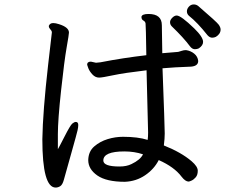

<svg xmlns="http://www.w3.org/2000/svg" viewBox="-20 -821 1040 866"><path d="M519 -70Q551 -70 573 -81Q613 -100 625 -125Q586 -138 541 -138Q446 -138 446 -97Q446 -70 519 -70ZM231 25Q171 25 171 -193Q173 -317 197 -528L214 -675Q214 -679 211.5 -683Q209 -687 204.5 -692Q200 -697 200 -704Q205 -717 220 -717Q231 -717 246 -712Q291 -698 291 -674Q291 -666 280.5 -606.5Q270 -547 255.5 -413Q241 -279 241 -216V-148Q245 -154 271 -205Q297 -256 306 -263.5Q315 -271 322 -271Q333 -271 333 -257Q333 -248 330 -234Q327 -220 300.5 -126Q274 -32 268 -10Q262 12 252 18.5Q242 25 231 25ZM859 -599Q847 -599 837 -612Q808 -651 755 -702Q747 -710 747 -721Q747 -731 757 -741Q767 -751 777 -751Q796 -751 856 -693Q896 -654 896 -632Q896 -616 877 -603Q869 -599 859 -599ZM543 -1Q460 -1 419 -29.5Q378 -58 378 -99Q379 -138 405 -160.5Q431 -183 465.5 -193.5Q500 -204 535 -204Q602 -204 646 -190Q648 -203 648 -223L641 -504Q539 -492 490 -481.5Q441 -471 427 -471Q410 -471 397 -485Q384 -499 378.5 -513Q373 -527 373 -529Q373 -543 390 -543L413 -538L433 -540Q536 -560 640 -572Q638 -707 636.5 -715.5Q635 -724 626.5 -728.5Q618 -733 618 -745Q620 -758 650 -758Q710 -758 710 -707L712 -581L784 -587Q792 -589 800.5 -592Q809 -595 819 -595Q840 -592 856 -579Q872 -566 874 -546Q874 -520 832 -520Q770 -518 713 -513Q723 -248 723 -219Q723 -196 719 -165Q797 -134 844 -94Q872 -70 872 -51Q872 -32 863 -21.5Q854 -11 844 -6.5Q834 -2 831 -2Q816 -2 799 -24Q766 -68 696 -99Q675 -58 634.5 -30.5Q594 -3 543 -1ZM937 -651Q926 -651 916 -662Q871 -719 832 -750Q823 -758 823 -770Q823 -781 832 -791Q841 -801 854 -801Q865 -801 874 -794Q959 -721 967 -709Q975 -697 975 -688Q975 -668 954 -655Q946 -651 937 -651Z"/></svg>

Font: LXGW WenKai Lite Medium
Style: Regular
Weight: 500
Designer: LXGW / Fontworks Inc.
Foundry: LXGW / Fontworks Inc.
Version: Version 1.511; March 25, 2025